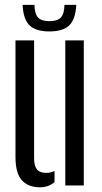

<svg xmlns="http://www.w3.org/2000/svg" viewBox="-20 -767 420 794"><path d="M44 -118V-600H121V-112.5Q121 -80.5 133 -66.2Q145 -52 171.5 -52Q188.5 -52 205.5 -60V-14Q180.5 7.5 145.5 7.5Q96.5 7.5 70.2 -21.8Q44 -51 44 -118ZM250 0V-600H326.5V0ZM184.5 -637Q127.5 -637 101.8 -662.5Q76 -688 73.5 -747H122.5Q123 -710.5 137 -695Q151 -679.5 184.5 -679.5Q218 -679.5 232 -695Q246 -710.5 246.5 -747H295.5Q292.5 -688 266.8 -662.5Q241 -637 184.5 -637Z"/></svg>

Font: Big Shoulders Stencil Display Medium
Style: Regular
Weight: 500
Designer: Patric King
Foundry: XO Type Co
Version: Version 1.000